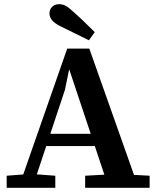

<svg xmlns="http://www.w3.org/2000/svg" viewBox="-20 -900 752 920"><path d="M12 0V-58L115 -66H136L245 -58V0ZM69 0 302 -667H408L644 0H501L311 -570H312L291 -469L135 0ZM181 -200V-259H488V-200ZM388 0V-58L515 -65H568L697 -58V0ZM434 -746 406 -707Q372 -724 338 -740.5Q304 -757 270 -774Q240 -789 228.5 -804Q217 -819 217 -836Q217 -855 230 -867.5Q243 -880 263 -880Q281 -880 296 -871.5Q311 -863 332 -843Q358 -820 383.5 -795.5Q409 -771 434 -746Z"/></svg>

Font: Source Serif 4 SemiBold
Style: Regular
Weight: 600
Designer: Frank Grießhammer
Foundry: Adobe Systems Incorporated
Version: Version 4.004;hotconv 1.0.116;makeotfexe 2.5.65601